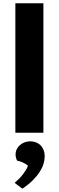

<svg xmlns="http://www.w3.org/2000/svg" viewBox="-20 -802 355 1160"><path d="M72.8 -782.2H242.2V0H72.8ZM68.4 302.7Q82 291 95 278.1Q107.9 265.1 118.4 251.5Q128.9 237.8 137 224.6Q145 211.4 148.9 199.2Q137.2 188.5 119.1 180.2Q101.1 171.9 82.5 168Q79.1 160.6 76.7 151.4Q74.2 142.1 74.2 131.3Q74.2 113.8 81.5 99.1Q88.9 84.5 101.1 74Q113.3 63.5 129.4 57.6Q145.5 51.8 163.1 51.8Q179.7 51.8 195.6 57.4Q211.4 63 223.4 74.2Q235.4 85.4 242.7 102.8Q250 120.1 250 143.6Q250 164.1 242.9 187.7Q235.8 211.4 219.7 236.6Q203.6 261.7 178 287.4Q152.3 313 115.2 337.9Z"/></svg>

Font: Proza Libre
Style: Bold
Weight: 700
Designer: Jasper de Waard
Foundry: Jasper de Waard
Version: Version 1.000; ttfautohint (v1.4.1.8-43bc)